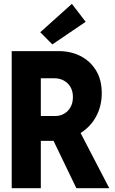

<svg xmlns="http://www.w3.org/2000/svg" viewBox="-20 -988 602 1008"><path d="M160.6 -248.5V-378.9H269.5Q296.4 -378.9 317.4 -391.4Q338.4 -403.8 350.6 -426Q362.8 -448.2 362.8 -478Q362.8 -523.4 335 -550.3Q307.1 -577.1 264.6 -577.1H160.6V-719.7H288.1Q350.6 -719.7 401.9 -694.1Q453.1 -668.5 483.6 -619.1Q514.2 -569.8 514.2 -498.5Q514.2 -428.2 481.9 -371.6Q449.7 -314.9 389.6 -281.7Q329.6 -248.5 247.6 -248.5ZM41.5 0V-719.7H194.3V0ZM380.9 0 250 -271.5 363.3 -366.2 553.7 0ZM254.9 -754.9 191.4 -818.8 357.4 -967.8 429.7 -873.5Z"/></svg>

Font: Reddit Mono ExtraBold
Style: Regular
Weight: 800
Monospace: yes
Designer: Stephen Hutchings
Foundry: Reddit
Version: Version 1.014